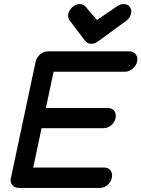

<svg xmlns="http://www.w3.org/2000/svg" viewBox="-20 -922 694 942"><path d="M428 -707Q408 -707 395 -725L323 -820Q314 -832 314 -845Q314 -866 332 -884Q350 -902 370 -902Q388 -902 400 -889L456 -824L554 -891Q570 -902 587 -902Q603 -902 613.5 -892Q624 -882 624 -866Q624 -838 598 -819L461 -719Q445 -707 428 -707ZM73 0Q52 0 40.5 -13.5Q29 -27 33 -46L155 -620Q160 -641 177 -655.5Q194 -670 215 -670H614Q632 -670 643 -659Q654 -648 654 -631Q654 -608 635 -589Q616 -570 593 -570H243L205 -392H509Q527 -392 537.5 -381.5Q548 -371 548 -354Q548 -330 530 -311.5Q512 -293 488 -293H184L143 -100H491Q509 -100 519.5 -89Q530 -78 530 -61Q530 -37 512 -18.5Q494 0 470 0Z"/></svg>

Font: Comic Neue
Style: Bold Italic
Weight: 700
Italic angle: -12°
Designer: Craig Rozynski
Foundry: Craig Rozynski
Version: Version 2.003